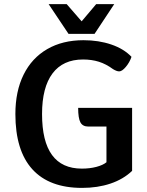

<svg xmlns="http://www.w3.org/2000/svg" viewBox="-20 -906 719 936"><path d="M624 -380V-73Q581 -32 518.5 -11Q456 10 380 10Q220 10 137.5 -81Q55 -172 55 -350Q55 -461 95 -542Q135 -623 210 -666.5Q285 -710 387 -710Q461 -710 522.5 -689Q584 -668 621 -629Q612 -602 593.5 -580Q575 -558 561 -558Q549 -558 531 -569Q497 -594 462 -605Q427 -616 385 -616Q287 -616 236 -548Q185 -480 185 -350Q185 -84 379 -84Q418 -84 450 -92.5Q482 -101 499 -115V-289H411Q383 -289 372 -309.5Q361 -330 361 -380ZM217 -886H305L378 -802L449 -886H537L441 -741H314Z"/></svg>

Font: Krub SemiBold
Style: Regular
Weight: 600
Version: Version 1.000; ttfautohint (v1.6)